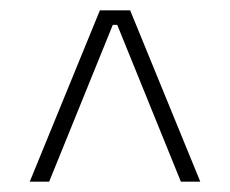

<svg xmlns="http://www.w3.org/2000/svg" viewBox="-20 -659 444 371"><path d="M173 -639H231.5L367 -308H329.5L206.5 -611H198L75 -308H37.5Z"/></svg>

Font: Anek Bangla ExtraLight
Style: Regular
Weight: 250
Designer: Sulekha Rajkumar (Bangla), Yesha Goshar (Latin)
Foundry: Ek Type
Version: Version 1.003